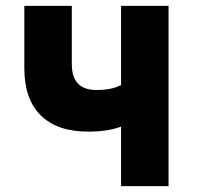

<svg xmlns="http://www.w3.org/2000/svg" viewBox="-20 -635 690 655"><path d="M393 0V-203Q368 -194 341 -190Q314 -186 280 -186Q175 -186 119 -241.5Q63 -297 63 -402V-615H225V-417Q225 -372 246 -350Q267 -328 309 -328Q335 -328 355.5 -332Q376 -336 393 -345V-615H555V0Z"/></svg>

Font: Martian Mono SemiCondensed
Style: Bold
Weight: 700
Width: 4
Designer: Roman Shamin
Foundry: Evil Martians
Version: Version 1.000